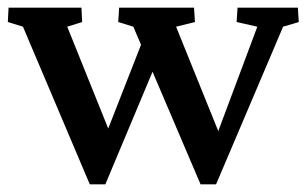

<svg xmlns="http://www.w3.org/2000/svg" viewBox="-20 -480 802 502"><path d="M390.1 -319.3 255.4 2H214.8L40 -410.2L0.5 -422.4L2.4 -460H192.9L194.8 -422.4L155.8 -410.2L280.8 -99.6H245.6L358.4 -387.7ZM504.4 2 328.6 -410.2 289.1 -422.4 291.5 -460H487.3L489.7 -422.4L440.4 -410.2L565.9 -99.6H536.6L652.8 -410.2L598.6 -422.4L601.1 -460H758.8L761.2 -422.4L720.2 -410.2L544.9 2Z"/></svg>

Font: Lateef SemiBold
Style: Regular
Weight: 600
Designer: SIL International
Foundry: SIL International
Version: Version 4.200